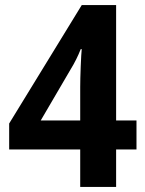

<svg xmlns="http://www.w3.org/2000/svg" viewBox="-20 -734 571 754"><path d="M516 -147H436V0H295V-147H16V-249L301 -714H436V-261H516ZM295 -392Q295 -406 295.5 -428Q296 -450 297 -473.5Q298 -497 299 -515.5Q300 -534 301 -541H297Q281 -500 257 -461L140 -261H295Z"/></svg>

Font: Noto Sans Gujarati UI SemiCondensed
Style: Bold
Weight: 700
Width: 4
Designer: Jelle Bosma - Monotype Design Team, Universal Thirst
Foundry: Monotype Imaging Inc.
Version: Version 2.106; ttfautohint (v1.8.4.7-5d5b)